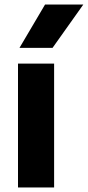

<svg xmlns="http://www.w3.org/2000/svg" viewBox="-20 -828 388 848"><path d="M59.5 0V-547H219V0ZM66 -616.5 179 -808H348L212 -616.5Z"/></svg>

Font: Encode Sans
Style: Bold
Weight: 700
Designer: Multiple Designers
Foundry: Impallari Type
Version: Version 3.002; ttfautohint (v1.8.3) -l 8 -r 50 -G 200 -x 14 